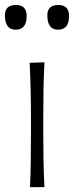

<svg xmlns="http://www.w3.org/2000/svg" viewBox="-25 -765 302 785"><path d="M97.7 0Q100.1 -57.1 100.8 -110.1Q101.6 -163.1 101.6 -226.1V-277.3Q101.6 -342.3 100.3 -396.7Q99.1 -451.2 96.2 -508.3L156.7 -510.3Q153.8 -452.6 152.8 -397.7Q151.9 -342.8 151.9 -277.3V-226.1Q151.9 -163.1 152.8 -110.1Q153.8 -57.1 156.7 0ZM212.4 -643.6Q168.5 -643.6 168.5 -702.6Q168.5 -744.6 213.4 -744.6Q257.3 -744.6 257.3 -699.7Q257.3 -643.6 212.4 -643.6ZM39.1 -643.6Q-4.9 -643.6 -4.9 -702.6Q-4.9 -744.6 40.5 -744.6Q84 -744.6 84 -699.7Q84 -643.6 39.1 -643.6Z"/></svg>

Font: Pinar-FD Light
Style: Regular
Weight: 300
Designer: Amin Abedi
Version: Version 2.000